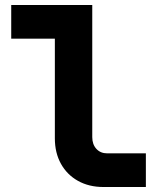

<svg xmlns="http://www.w3.org/2000/svg" viewBox="-20 -750 640 770"><path d="M395 0Q337 0 293 -24.5Q249 -49 224.5 -93Q200 -137 200 -195V-595H25V-730H350V-200Q350 -171 366.5 -153Q383 -135 410 -135H565V0Z"/></svg>

Font: JetBrains Mono NL ExtraBold
Style: Regular
Weight: 800
Designer: Philipp Nurullin, Konstantin Bulenkov
Foundry: JetBrains
Version: Version 2.304; ttfautohint (v1.8.4.7-5d5b)